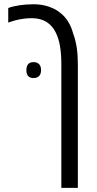

<svg xmlns="http://www.w3.org/2000/svg" viewBox="-20 -660 464 920"><path d="M273.9 240.2V-353.5Q273.9 -402.3 267.3 -440.2Q260.7 -478 246.1 -506.3Q239.3 -519.5 230.5 -530.3Q221.7 -541 211.4 -548.8Q180.2 -572.8 131.3 -572.8Q114.3 -572.8 99.4 -571Q84.5 -569.3 68.4 -565.9Q57.6 -564 43.7 -559.6Q29.8 -555.2 19.5 -551.8V-621.6Q30.8 -626 44.4 -629.2Q58.1 -632.3 73.7 -634.8Q89.4 -637.2 106.4 -638.4Q123.5 -639.6 141.6 -639.6Q180.7 -639.6 214.6 -627.9Q248.5 -616.2 271.5 -596.2Q292.5 -579.6 307.4 -554.9Q322.3 -530.3 330.6 -499Q342.3 -467.8 347.7 -431.9Q353 -396 353 -353.5V240.2ZM140.6 -286.1Q106.4 -286.1 106.4 -323.7Q106.4 -343.3 115.2 -352.8Q124 -362.3 140.6 -362.3Q158.2 -362.3 167.5 -352.3Q176.8 -342.3 176.8 -323.7Q176.8 -305.7 167.5 -295.9Q158.2 -286.1 140.6 -286.1Z"/></svg>

Font: Open Sans SemiCondensed
Style: Regular
Weight: 400
Width: 4
Designer: Monotype Design Team
Foundry: Monotype Imaging Inc.
Version: Version 3.000